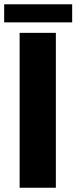

<svg xmlns="http://www.w3.org/2000/svg" viewBox="-22 -883 360 903"><path d="M240.7 -728.5V0H70.3V-728.5ZM-2.4 -777.8V-862.8H317.4V-777.8Z"/></svg>

Font: Lato-ExtraBold
Style: Regular
Weight: 500
Designer: Lukasz Dziedzic with Adam Twardoch and Botio Nikoltchev
Foundry: tyPoland Lukasz Dziedzic
Version: ""